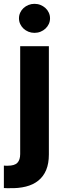

<svg xmlns="http://www.w3.org/2000/svg" viewBox="-46 -789 338 1012"><path d="M-25.6 202.1V83.8Q-19.5 84.5 -15.1 84.5Q-10.7 84.5 -5.7 84.5Q30.9 84.5 45.6 69.1Q60.4 53.6 60.4 22.7V-545.5H211.6V25.2Q211.6 72.8 197.4 106.9Q183.2 141 156.2 162.8Q129.3 184.7 90.4 194.4Q51.5 204.2 2.5 202.8Q-3.6 202.8 -10.1 202.8Q-16.7 202.8 -25.6 202.1ZM135.7 -768.8Q152.7 -768.8 167.6 -762.8Q182.5 -756.7 193.7 -746.4Q204.9 -736.2 211.3 -722.1Q217.7 -708.1 217.7 -692.5Q217.7 -676.5 211.3 -662.6Q204.9 -648.8 193.7 -638.3Q182.5 -627.8 167.6 -621.8Q152.7 -615.8 135.7 -615.8Q119 -615.8 104 -621.8Q89.1 -627.8 77.9 -638.3Q66.8 -648.8 60.4 -662.6Q54 -676.5 54 -692.5Q54 -708.1 60.4 -722.1Q66.8 -736.2 77.9 -746.4Q89.1 -756.7 104 -762.8Q119 -768.8 135.7 -768.8Z"/></svg>

Font: Cannonade
Style: Bold
Weight: 700
Designer: Rasmus Andersson
Foundry: rsms
Version: Version 3.012;git-f93a4a705